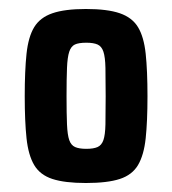

<svg xmlns="http://www.w3.org/2000/svg" viewBox="-20 -716 383 427"><path d="M171 -309Q124 -309 96.5 -318Q69 -327 56 -349Q43 -371 39 -408.5Q35 -446 35 -502Q35 -559 39 -596.5Q43 -634 56 -655.5Q69 -677 96.5 -686.5Q124 -696 171 -696Q219 -696 246.5 -686.5Q274 -677 287 -655.5Q300 -634 304 -596.5Q308 -559 308 -502Q308 -446 304 -408.5Q300 -371 287 -349Q274 -327 246.5 -318Q219 -309 171 -309ZM172 -385Q188 -385 197 -389Q206 -393 210 -404.5Q214 -416 214.5 -439.5Q215 -463 215 -502Q215 -541 214.5 -565Q214 -589 210 -601Q206 -613 197 -617Q188 -621 172 -621Q155 -621 146.5 -617Q138 -613 134 -601Q130 -589 129 -565Q128 -541 128 -502Q128 -463 129 -439.5Q130 -416 134 -404.5Q138 -393 147 -389Q156 -385 172 -385Z"/></svg>

Font: Saira Condensed
Style: Bold
Weight: 700
Width: 3
Designer: Hector Gatti with collaboration of the Omnibus-Type team
Foundry: Omnibus-Type
Version: Version 1.101